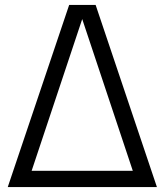

<svg xmlns="http://www.w3.org/2000/svg" viewBox="-20 -760 670 780"><path d="M11.5 0 261 -740H368.5L617.5 0ZM108.5 -66H519.5L314 -682.5Z"/></svg>

Font: Encode Sans Semi Condensed
Style: Regular
Weight: 400
Width: 4
Designer: Multiple Designers
Foundry: Impallari Type
Version: Version 3.000; ttfautohint (v1.8.3) -l 8 -r 50 -G 200 -x 14 